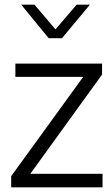

<svg xmlns="http://www.w3.org/2000/svg" viewBox="-20 -804 482 824"><path d="M28 -48 337 -474H46V-531H418V-484L110 -58H420V0H28ZM71 -784H128L218 -678L309 -784H366L246 -640H189Z"/></svg>

Font: Evergrow Sans
Style: Light
Weight: 300
Foundry: 10Web
Version: Version 1.000